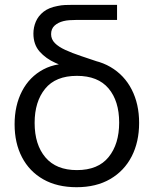

<svg xmlns="http://www.w3.org/2000/svg" viewBox="-20 -755 632 789"><path d="M294.7 14.3Q214.8 14.3 157.8 -18.1Q100.8 -50.5 70.4 -108.8Q40 -167 40 -244.3Q40 -321.5 70.5 -380.4Q101 -439.3 158.2 -469.8Q215.5 -500.2 295.7 -491.7V-513.3Q376.5 -513.3 433.8 -479.8Q491 -446.3 521.3 -386.9Q551.7 -327.5 551.7 -250Q551.7 -171.7 521.1 -112.2Q490.5 -52.7 432.9 -19.2Q375.3 14.3 294.7 14.3ZM296 -56Q383 -56 426.3 -109.5Q469.7 -163 469.7 -251.3Q469.7 -339.8 426.1 -391.6Q382.5 -443.3 296 -443.3Q208.5 -443.3 165.4 -390.2Q122.3 -337.2 122.3 -250Q122.3 -160.5 166.7 -108.2Q211 -56 296 -56ZM396.3 -496.7 368 -445.3Q333.7 -456 290.7 -467.4Q247.7 -478.8 208.2 -496.4Q168.7 -514 143 -542.9Q117.3 -571.8 117.3 -617Q117.3 -642.5 127.2 -666Q137.2 -689.5 158.9 -706.7Q180.7 -723.8 216 -730.3Q232 -733.8 247.2 -734.4Q262.3 -735 275.7 -735H461V-673H292Q277.3 -673 264.6 -672Q251.8 -671 241 -668.3Q218.7 -662.8 204.3 -649.8Q190 -636.7 190 -614.7Q190 -593.7 205.3 -578.1Q220.7 -562.5 248.4 -549.8Q276.2 -537 314 -524.4Q351.8 -511.8 396.3 -496.7Z"/></svg>

Font: Manrope Variable Light
Style: Regular
Weight: 200
Designer: Mikhail Sharanda
Foundry: Mikhail Sharanda
Version: Version 4.505